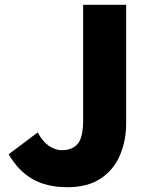

<svg xmlns="http://www.w3.org/2000/svg" viewBox="-20 -765 626 799"><path d="M261 14Q174 14 115 -20Q56 -54 16 -123L137 -214Q157 -176 183.5 -158Q210 -140 237 -140Q281 -140 303.5 -166.5Q326 -193 326 -266V-745H505V-252Q505 -179 479 -118.5Q453 -58 399 -22Q345 14 261 14Z"/></svg>

Font: Noto Sans KR Thin Black
Style: Regular
Weight: 900
Version: Version 2.004-H2;hotconv 1.0.118;makeotfexe 2.5.65603